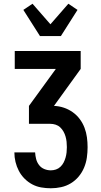

<svg xmlns="http://www.w3.org/2000/svg" viewBox="-20 -793 540 1028"><path d="M252 215Q226 215 200.5 210.5Q175 206 152.5 194Q130 182 111.5 163.5Q93 145 81 122Q69 99 63 74Q57 49 57 23H168Q169 41 173.5 58.5Q178 76 189 90.5Q200 105 217 112Q234 119 252 119Q266 119 279.5 114.5Q293 110 303.5 100Q314 90 320.5 77.5Q327 65 331 51Q335 37 336.5 23Q338 9 338 -5Q338 -20 336.5 -34Q335 -48 331 -62Q327 -76 320 -88.5Q313 -101 302.5 -111Q292 -121 278 -125.5Q264 -130 250 -130H135V-226L279 -424H59V-520H412V-424L269 -226Q296 -225 321.5 -216.5Q347 -208 369 -192.5Q391 -177 407 -155.5Q423 -134 432.5 -109Q442 -84 445.5 -57.5Q449 -31 449 -5Q449 23 445 51Q441 79 430 105Q419 131 401 152.5Q383 174 359 188.5Q335 203 307.5 209Q280 215 252 215ZM194 -600 105 -740 154 -773 250 -663 346 -773 395 -740 306 -600Z"/></svg>

Font: Iosevka Algr
Style: Bold
Weight: 700
Monospace: yes
Designer: Belleve Invis
Foundry: Belleve Invis
Version: Version 26.0.2; ttfautohint (v1.8.3)